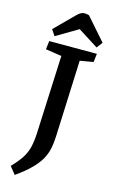

<svg xmlns="http://www.w3.org/2000/svg" viewBox="-169 -1003 767 1296"><g transform="rotate(15 214.0 -355.0)"><path d="M174 -624 62 -641 69 -700H402L395 -641L302 -625L280 -90Q278 -41 269 -0.5Q260 40 238.5 76.5Q217 113 178.5 151Q140 189 78 233L36 181Q79 137 103 100Q127 63 137 22Q147 -19 150 -76ZM420 -782 389 -741 247 -831 95 -741 67 -783 197 -913Q212 -928 224.5 -935.5Q237 -943 252 -943Q261 -943 268.5 -941.5Q276 -940 283 -938Z"/></g></svg>

Font: Literata 7pt SemiBold
Style: Italic
Weight: 600
Italic angle: -2°
Designer: Latin by Veronika Burian and Jose Scaglione. Greek by Irene Vlachou. Cyrillic by Vera Evstafieva
Foundry: TypeTogether
Version: Version 3.002